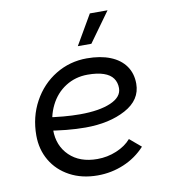

<svg xmlns="http://www.w3.org/2000/svg" viewBox="-82 -790 763 865"><g transform="rotate(-10 300.0 -357.5)"><path d="M54 -220Q54 -305 92 -374.5Q130 -444 195 -483.5Q260 -523 338 -523Q400 -523 445 -505Q490 -487 514 -453Q538 -419 538 -372Q538 -298 463 -257.5Q388 -217 279 -217Q196 -217 93 -235L104 -294Q193 -280 265 -280Q353 -280 405.5 -302.5Q458 -325 458 -366Q458 -392 444.5 -411Q431 -430 402 -440Q373 -450 329 -450Q273 -450 228 -421.5Q183 -393 158 -342.5Q133 -292 133 -231Q133 -159 180 -113.5Q227 -68 307 -68Q353 -68 395 -85.5Q437 -103 462 -132L514 -88Q473 -43 416 -19Q359 5 296 5Q224 5 169 -24.5Q114 -54 84 -105Q54 -156 54 -220ZM308 -584 387 -720H468L370 -584Z"/></g></svg>

Font: Fixel Italic Variable 20240409 Display Thin
Style: Italic
Weight: 100
Italic angle: -10°
Designer: AlfaBravo + MacPaw
Foundry: Kyrylo Tkachov, Marchela Mozhyna, Serhii Makarenko, Maria Weinstein, Zakhar Kryvoshyya
Version: Version 1.211;Glyphs 3.2 (3225)